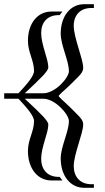

<svg xmlns="http://www.w3.org/2000/svg" viewBox="-29 -680 501 914"><path d="M-9 -210H59C96 -170 133 -129 133 -104C133 -53 104 -17 104 39C104 123 151 179 215 179H268L255 162H250C196 162 167 126 167 76C167 20 201 -46 201 -87C201 -105 165 -139 89 -210H177C234 -210 299 -135 299 -104C299 -53 260 18 260 74C260 158 307 214 371 214H418V197H406C352 197 322 161 322 111C322 55 367 -46 367 -87C367 -107 354 -120 337 -137C283 -193 267 -202 251 -221V-225C267 -244 283 -252 337 -308C354 -325 367 -338 367 -358C367 -399 322 -501 322 -557C322 -607 352 -642 406 -642H418V-660H371C307 -660 260 -604 260 -520C260 -464 299 -392 299 -341C299 -310 234 -236 177 -236H89C168 -310 201 -342 201 -359C201 -400 167 -467 167 -523C167 -573 196 -608 250 -608H255L268 -625H215C151 -625 104 -570 104 -486C104 -430 133 -393 133 -342C133 -317 96 -276 59 -236H-9Z"/></svg>

Font: FoglihtenDeH02
Style: Regular
Weight: 500
Designer: gluk (gluksza@wp.pl|www.glukfonts.pl)
Version: Version 0.68